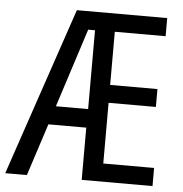

<svg xmlns="http://www.w3.org/2000/svg" viewBox="-54 -764 776 813"><g transform="rotate(5 334.5 -357.0)"><path d="M624 0H323V-222H162L90 0H-2L240 -714H624V-637H408V-411H609V-335H408V-77H624ZM187 -301H324V-636H295Z"/></g></svg>

Font: Avrile Sans Condensed
Style: Regular
Weight: 400
Width: 3
Designer: Monotype Design Team
Foundry: Monotype Imaging Inc.
Version: Version 2.001;September 10, 2019;FontCreator 11.5.0.2425 64-